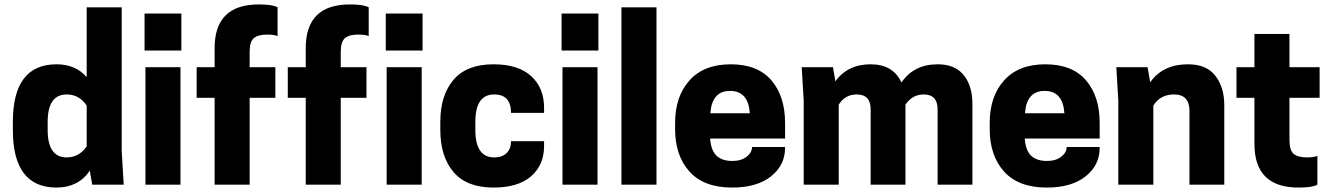

<svg xmlns="http://www.w3.org/2000/svg" viewBox="-20 -833 6009 866"><path d="M235 -543Q321 -543 371 -485V-800H529V-150L538 0H396L385 -63Q333 13 235 13Q38 13 38 -247V-283Q38 -543 235 -543ZM371 -357Q337 -407 281 -407Q195 -407 195 -283V-247Q195 -123 281 -123Q337 -123 371 -173Z M636 0V-530H794V0ZM798 -772V-605H632V-772Z M1106 -599V-530H1222V-392H1106V0H948V-392H867V-530H948V-616Q948 -813 1147 -813Q1209 -813 1232 -800V-670Q1218 -677 1184 -677Q1144 -677 1125 -661Q1106 -645 1106 -599Z M1517 -599V-530H1633V-392H1517V0H1359V-392H1278V-530H1359V-616Q1359 -813 1558 -813Q1620 -813 1643 -800V-670Q1629 -677 1595 -677Q1555 -677 1536 -661Q1517 -645 1517 -599Z M1724 0V-530H1882V0ZM1886 -772V-605H1720V-772Z M2124 -247Q2124 -123 2209 -123Q2246 -123 2265.5 -143Q2285 -163 2285 -196H2434V-174Q2434 -89 2375.5 -38Q2317 13 2206 13Q2085 13 2025.5 -57Q1966 -127 1966 -247V-283Q1966 -403 2025.5 -473Q2085 -543 2206 -543Q2317 -543 2375.5 -490Q2434 -437 2434 -347V-324H2285Q2285 -407 2209 -407Q2124 -407 2124 -283Z M2517 0V-530H2675V0ZM2679 -772V-605H2513V-772Z M2783 0V-800H2941V0Z M3521 -208H3183Q3187 -154 3212 -130.5Q3237 -107 3283 -107Q3323 -107 3347.5 -126Q3372 -145 3372 -170H3521V-166Q3521 -88 3457.5 -37.5Q3394 13 3282 13Q3155 13 3090 -59Q3025 -131 3025 -251V-279Q3025 -398 3090 -470.5Q3155 -543 3276 -543Q3397 -543 3459 -471Q3521 -399 3521 -279ZM3184 -322H3362Q3355 -423 3273 -423Q3191 -423 3184 -322Z M4366 0H4209V-340Q4209 -407 4146 -407Q4095 -407 4064 -361V0H3907V-340Q3907 -407 3844 -407Q3792 -407 3763 -361V0H3605V-380L3596 -530H3737L3748 -466Q3803 -543 3907 -543Q4008 -543 4046 -461Q4102 -543 4209 -543Q4288 -543 4327 -494Q4366 -445 4366 -365Z M4940 -208H4602Q4606 -154 4631 -130.5Q4656 -107 4702 -107Q4742 -107 4766.5 -126Q4791 -145 4791 -170H4940V-166Q4940 -88 4876.5 -37.5Q4813 13 4701 13Q4574 13 4509 -59Q4444 -131 4444 -251V-279Q4444 -398 4509 -470.5Q4574 -543 4695 -543Q4816 -543 4878 -471Q4940 -399 4940 -279ZM4603 -322H4781Q4774 -423 4692 -423Q4610 -423 4603 -322Z M5502 0H5345V-333Q5345 -407 5275 -407Q5214 -407 5182 -357V0H5024V-380L5015 -530H5156L5168 -462Q5225 -543 5338 -543Q5422 -543 5462 -491Q5502 -439 5502 -359Z M5796 -530H5932V-392H5796V-201Q5796 -155 5815 -139Q5834 -123 5874 -123Q5908 -123 5922 -130V0Q5899 13 5837 13Q5638 13 5638 -184V-392H5557V-530H5638V-680H5796Z"/></svg>

Font: Cooper Hewitt
Style: Bold
Weight: 711
Designer: Village Type and Design LLC
Foundry: Cooper Hewitt Smithsonian Design Museum
Version: 1.000